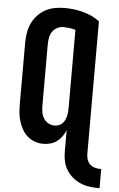

<svg xmlns="http://www.w3.org/2000/svg" viewBox="-63 -786 651 1051"><g transform="rotate(5 262.5 -260.0)"><path d="M520 223Q494 223 468.5 219.5Q443 216 419.5 206Q396 196 376 179Q356 162 342.5 140Q329 118 323.5 93Q318 68 318 42V-78Q311 -60 299.5 -43.5Q288 -27 272 -15Q256 -3 236.5 2.5Q217 8 197 8Q173 8 150 0Q127 -8 109 -24Q91 -40 79.5 -61Q68 -82 61 -105Q54 -128 52 -152Q50 -176 50 -200V-535Q50 -562 54.5 -589.5Q59 -617 70.5 -641.5Q82 -666 101 -686.5Q120 -707 144 -720Q168 -733 195.5 -738Q223 -743 250 -743Q301 -743 351 -730Q401 -717 442 -687V42Q442 58 447 73Q452 88 463 98.5Q474 109 489.5 113.5Q505 118 520 118H525V223ZM249 -97Q261 -97 272 -101Q283 -105 291.5 -113Q300 -121 305 -131.5Q310 -142 313 -153.5Q316 -165 317 -176.5Q318 -188 318 -200V-629Q302 -634 284.5 -636Q267 -638 250 -638Q232 -638 215.5 -629Q199 -620 189.5 -604.5Q180 -589 177 -571Q174 -553 174 -535V-200Q174 -182 177 -164Q180 -146 189.5 -130.5Q199 -115 215 -106Q231 -97 249 -97Z"/></g></svg>

Font: Iosevka SS18 Extrabold
Style: Regular
Weight: 800
Monospace: yes
Designer: Belleve Invis
Foundry: Belleve Invis
Version: Version 25.1.1; ttfautohint (v1.8.4)